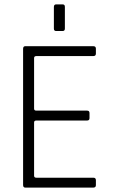

<svg xmlns="http://www.w3.org/2000/svg" viewBox="-20 -853 536 873"><path d="M225 -723V-821Q225 -833 235 -833H265Q275 -833 275 -822V-723Q275 -712 265 -712H235Q225 -712 225 -723ZM404 0H95Q85 0 85 -12V-631Q85 -643 95 -643H404Q416 -643 416 -632V-609Q416 -598 404 -598H145Q135 -598 135 -589V-359Q135 -350 145 -350H376Q387 -350 387 -339V-316Q387 -305 376 -305H145Q135 -305 135 -296V-54Q135 -45 145 -45H404Q416 -45 416 -34V-11Q416 0 404 0Z"/></svg>

Font: Rajdhani
Style: Regular
Weight: 400
Designer: Satya Rajpurohit, Jyotish Sonowal
Foundry: Indian Type Foundry
Version: Version 1.201;PS 1.0;hotconv 1.0.78;makeotf.lib2.5.61930; tt